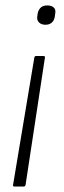

<svg xmlns="http://www.w3.org/2000/svg" viewBox="-20 -514 237 706"><path d="M140 -308Q147 -308 145 -301L74 166Q72 172 67 172H33Q27 172 28 166L106 -301Q107 -308 112 -308ZM154 -494Q169 -494 177.5 -486.5Q186 -479 183 -464L181 -450Q178 -437 169.5 -430Q161 -423 147 -423Q132 -423 123.5 -431.5Q115 -440 117 -453L119 -467Q123 -481 131.5 -487.5Q140 -494 154 -494Z"/></svg>

Font: Sofia Sans Semi Condensed ExtraLight
Style: Italic
Weight: 250
Italic angle: -9°
Version: Version 4.100